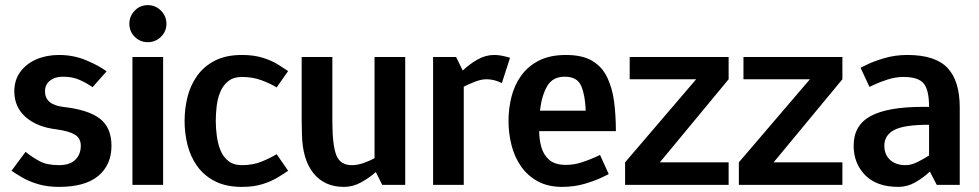

<svg xmlns="http://www.w3.org/2000/svg" viewBox="-20 -723 3829 751"><path d="M25 -55 80 -129Q106 -108 135 -92.5Q164 -77 211 -77Q253 -77 274.5 -98Q296 -119 296 -153Q296 -182 273.5 -196Q251 -210 201 -217Q125 -226 80.5 -265Q36 -304 36 -366Q36 -410 59.5 -442Q83 -474 122.5 -491Q162 -508 211 -508Q267 -508 316.5 -487.5Q366 -467 397 -444L342 -382Q321 -397 292.5 -410Q264 -423 226 -423Q195 -423 175.5 -407.5Q156 -392 156 -366Q156 -314 226 -305Q325 -294 370.5 -259Q416 -224 416 -153Q416 -78 364.5 -35Q313 8 211 8Q164 8 128 -3Q92 -14 66.5 -29Q41 -44 25 -55Z M558 -558Q528 -558 507 -579Q486 -600 486 -630Q486 -660 507 -681.5Q528 -703 558 -703Q588 -703 609.5 -681.5Q631 -660 631 -630Q631 -600 609.5 -579Q588 -558 558 -558ZM498 0V-500H618V0Z M926 8Q864 8 821 -14Q778 -36 751.5 -73Q725 -110 713.5 -156Q702 -202 702 -250Q702 -298 713.5 -344Q725 -390 751.5 -427Q778 -464 821 -486Q864 -508 926 -508H927Q973 -508 1008 -497Q1043 -486 1067 -471Q1091 -456 1107 -445L1062 -381Q1038 -396 1003 -409Q968 -422 926 -422Q894 -422 873.5 -406Q853 -390 842 -364Q831 -338 827.5 -308Q824 -278 824 -250Q824 -222 828 -191.5Q832 -161 842.5 -135Q853 -109 873.5 -93Q894 -77 926 -77Q969 -77 1003.5 -91Q1038 -105 1062 -120L1107 -55Q1091 -44 1066.5 -29Q1042 -14 1007.5 -3Q973 8 927 8Q926 8 926 8Z M1325 8Q1249 8 1206 -45.5Q1163 -99 1161 -198L1160 -250V-500H1280V-250Q1280 -155 1295.5 -116Q1311 -77 1356 -77Q1378 -77 1401 -85Q1424 -93 1445 -104V-500H1565V0H1475L1450 -50Q1424 -27 1392 -9.5Q1360 8 1326 8Q1325 8 1325 8Z M1943 -398Q1913 -413 1883 -413Q1863 -413 1839.5 -404Q1816 -395 1794 -384V0H1674V-500H1764L1790 -447Q1816 -472 1847.5 -490Q1879 -508 1913 -508H1914Q1930 -508 1946 -504.5Q1962 -501 1975 -497Z M2179 8Q2123 8 2083 -14Q2043 -36 2017.5 -73Q1992 -110 1980.5 -156Q1969 -202 1969 -250Q1969 -298 1980.5 -344Q1992 -390 2018.5 -427Q2045 -464 2088 -486Q2131 -508 2194 -508Q2258 -508 2296.5 -485Q2335 -462 2355 -420.5Q2375 -379 2382 -325.5Q2389 -272 2389 -210H2089Q2089 -178 2097.5 -147.5Q2106 -117 2128.5 -97.5Q2151 -78 2194 -78Q2225 -78 2255.5 -88Q2286 -98 2306.5 -107.5Q2327 -117 2327 -117L2361 -42Q2361 -42 2335.5 -29.5Q2310 -17 2268.5 -4.5Q2227 8 2179 8ZM2189 -423Q2142 -423 2120.5 -386.5Q2099 -350 2092 -290H2271Q2269 -350 2253.5 -386.5Q2238 -423 2189 -423Z M2830 -500V-413L2561 -88H2830V0H2425V-88L2703 -413H2443V-500Z M3275 -500V-413L3006 -88H3275V0H2870V-88L3148 -413H2888V-500Z M3439 -153Q3439 -119 3461 -98Q3483 -77 3523 -77Q3543 -77 3567 -88.5Q3591 -100 3614 -115V-235Q3516 -235 3477.5 -214.5Q3439 -194 3439 -153ZM3494 8Q3409 8 3364 -38Q3319 -84 3319 -153Q3319 -233 3385.5 -269Q3452 -305 3589 -305H3614Q3614 -371 3593 -396.5Q3572 -422 3514 -422Q3483 -422 3452 -412Q3421 -402 3401 -392.5Q3381 -383 3381 -383L3346 -458Q3346 -458 3371.5 -470.5Q3397 -483 3439 -495.5Q3481 -508 3529 -508Q3638 -508 3686 -457.5Q3734 -407 3734 -302V0H3644L3617 -52Q3592 -28 3560.5 -10Q3529 8 3494 8Z"/></svg>

Font: Epunda Sans SemiBold
Style: Regular
Weight: 600
Designer: Simon Atzbach
Foundry: typofactur
Version: Version 2.204; ttfautohint (v1.8.4.7-5d5b)